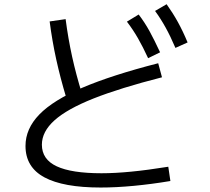

<svg xmlns="http://www.w3.org/2000/svg" viewBox="-20 -838 978 893"><path d="M186.5 -13.2C245.1 18.4 332.4 34.2 448.2 34.2C495.8 34.2 547 31.6 602.1 26.4C657.1 21.2 713.9 13.7 772.5 3.9L762.7 -62.5C697.6 -52.1 640 -44.4 589.8 -39.6C539.7 -34.7 493.8 -32.2 452.1 -32.2C359 -32.2 289.6 -43 243.7 -64.5C197.8 -85.9 174.8 -119.5 174.8 -165C174.8 -205.4 194.3 -243.2 233.4 -278.3C272.5 -313.5 333 -347.3 415 -379.9C497.1 -412.4 603.2 -445.3 733.4 -478.5L715.8 -543.9C571.3 -506.8 453.8 -468.9 363.3 -430.2C272.8 -391.4 206.1 -349.9 163.1 -305.7C120.1 -261.4 98.6 -212.6 98.6 -159.2C98.6 -93.4 127.9 -44.8 186.5 -13.2ZM241.7 -561C254.4 -503.4 269.9 -444.3 288.1 -383.8L361.3 -402.3C343.1 -460.9 327.8 -518.4 315.4 -574.7C303.1 -631 293 -689.1 285.2 -749L210.9 -738.3C218.8 -677.7 229 -618.7 241.7 -561ZM621.6 -660.2C636.9 -633.5 652.7 -602.5 668.9 -567.4L724.6 -594.7C706.4 -633.8 689.9 -666.7 675.3 -693.4C660.6 -720.1 643.9 -745.8 625 -770.5L570.3 -737.3C589.2 -712.6 606.3 -686.8 621.6 -660.2ZM750 -710.4C765 -683.4 780.3 -651.7 795.9 -615.2L852.5 -640.6C838.2 -675.1 823.2 -706.5 807.6 -734.9C792 -763.2 774.4 -791 754.9 -818.4L701.2 -787.1C718.8 -763 735 -737.5 750 -710.4Z"/></svg>

Font: Pretendard Variable
Style: Regular
Weight: 400
Designer: Base glyphs from Inter by Rasmus Andersson; Hangeul glyphs from Noto Sans CJK(Source Han Sans) by Jang Soo-young and Kan
Foundry: Kil Hyung-jin
Version: Version 1.309;Glyphs 3.2 (3225)